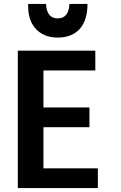

<svg xmlns="http://www.w3.org/2000/svg" viewBox="-20 -955 616 981"><path d="M480 6H71V-696H467V-595H202V-406H437V-305H202V-95H480ZM275 -763Q204 -763 162.5 -808Q121 -853 124 -935H215Q219 -861 275 -861Q331 -861 335 -935H427Q427 -851 387 -807Q347 -763 275 -763Z"/></svg>

Font: Repo
Style: DemiBold
Weight: 600
Designer: Stefan Peev
Foundry: Context Ltd
Version: Version 001.000